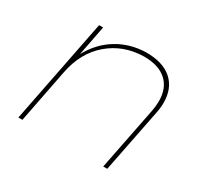

<svg xmlns="http://www.w3.org/2000/svg" viewBox="-113 -671 873 825"><g transform="rotate(30 323.0 -258.5)"><path d="M569 -366Q569 -342 563 -313L501 0H481L543 -313Q548 -341 548 -362Q548 -427 509 -462Q470 -497 397 -497Q296 -495 224.5 -434Q153 -373 132 -266L80 0H60L162 -517H182L153 -368Q191 -438 254 -476.5Q317 -515 397 -517Q480 -517 524.5 -477.5Q569 -438 569 -366Z"/></g></svg>

Font: TypoPRO Montserrat
Style: Italic
Weight: 250
Italic angle: -11.3°
Designer: Julieta Ulanovsky
Foundry: Julieta Ulanovsky
Version: Version 6.001